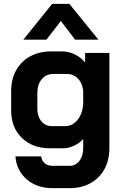

<svg xmlns="http://www.w3.org/2000/svg" viewBox="-20 -774 646 997"><path d="M60 38H194Q196 60 212 73.5Q228 87 252 87H342Q373 87 392.5 61.5Q412 36 412 -5V-52Q392 -30 363.5 -17Q335 -4 309 -4H240Q149 -4 93.5 -58Q38 -112 38 -200V-302Q38 -363 64 -409.5Q90 -456 137 -481.5Q184 -507 245 -507H303Q337 -507 369.5 -491Q402 -475 422 -449V-499H548V-5Q548 57 522.5 104Q497 151 450 177Q403 203 342 203H252Q172 203 119 157.5Q66 112 60 38ZM318 -119Q356 -119 382 -150.5Q408 -182 412 -233V-302Q408 -342 385 -366Q362 -390 327 -390H257Q220 -390 197 -363Q174 -336 174 -292V-210Q174 -169 195 -144Q216 -119 249 -119ZM251 -754H340L491 -568H370L296 -665L221 -568H101Z"/></svg>

Font: Bai Jamjuree
Style: Bold
Weight: 700
Designer: Katatrad Aksorn Co.,Ltd.
Foundry: Cadson Demak Co.,Ltd.
Version: Version 1.000; ttfautohint (v1.6)